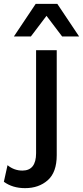

<svg xmlns="http://www.w3.org/2000/svg" viewBox="-104 -760 430 995"><path d="M306 -571H218L137 -678L56 -571H-32L81 -740H193ZM190 -500V44Q190 133 143.5 174Q97 215 26 215Q-39 215 -84 182L-65 96Q-31 124 12 124Q83 124 83 34V-500Z"/></svg>

Font: Elaine Sans Medium
Style: Regular
Weight: 500
Designer: Wei Huang
Foundry: Wei Huang
Version: Version 2.001;December 24, 2019;FontCreator 12.0.0.2547 64-b